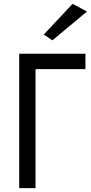

<svg xmlns="http://www.w3.org/2000/svg" viewBox="-20 -980 475 1000"><path d="M80 -700V0H165V-620H425V-700ZM433 -920 358 -960 208 -800 253 -770Z"/></svg>

Font: Glinicke Jost Regular
Style: Regular
Weight: 400
Version: Version 3.710